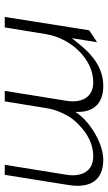

<svg xmlns="http://www.w3.org/2000/svg" viewBox="156 -624 453 805"><g transform="rotate(90 382.5 -221.5)"><path d="M51 -15H95L123 -187C133 -247 163 -296 197 -329C228 -359 272 -386 325 -386C390 -386 412 -335 403 -276L361 -15H405L433 -187C436 -208 442 -229 450 -247C472 -300 498 -320 507 -329C538 -359 582 -386 635 -386C700 -386 722 -335 713 -276L671 -15H713L756 -284C770 -373 736 -428 650 -428C585 -428 491 -376 449 -311C453 -384 417 -428 340 -428C269 -428 215 -387 173 -337L140 -296L157 -402L107 -369Z"/></g></svg>

Font: Charger Sport
Style: HLObl
Weight: 100
Designer: Jasper
Foundry: Cannot Into Space Fonts
Version: Version 1.1